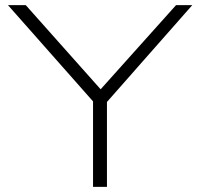

<svg xmlns="http://www.w3.org/2000/svg" viewBox="-20 -725 777 745"><path d="M341 0V-357L353 -318L11 -705H80L371 -378H370L663 -705H726L385 -318L395 -357V0Z"/></svg>

Font: Nunito Sans 7pt Expanded ExtraLight
Style: Regular
Weight: 250
Width: 7
Designer: Vernon Adams
Foundry: Vernon Adams
Version: Version 3.101;gftools[0.9.27]